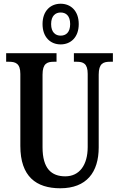

<svg xmlns="http://www.w3.org/2000/svg" viewBox="-20 -999 638 1029"><path d="M305 -761C359 -761 402 -799 402 -870C402 -941 359 -979 305 -979C251 -979 208 -941 208 -870C208 -799 251 -761 305 -761ZM305 -808C278 -808 254 -825 254 -870C254 -915 278 -932 305 -932C333 -932 356 -915 356 -870C356 -825 333 -808 305 -808ZM303 10C444 10 509 -76 509 -209V-599C509 -659 534 -668 569 -668H585V-714H376V-668H391C426 -668 450 -659 450 -603V-211C450 -115 406 -54 330 -54C256 -54 208 -95 208 -210V-599C208 -659 233 -668 268 -668H283V-714H13V-668H29C63 -668 89 -659 89 -603V-217C89 -53 174 10 303 10Z"/></svg>

Font: Noto Serif Hebrew ExtraCondensed SemiBold
Style: Regular
Weight: 600
Width: 2
Designer: Monotype Design Team
Foundry: Monotype Imaging Inc.
Version: Version 2.004